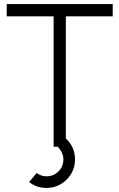

<svg xmlns="http://www.w3.org/2000/svg" viewBox="-20 -720 585 942"><path d="M13 -700V-640H243V0H303V-640H533V-700ZM303 -41 246 -12Q257 -7 264.5 1Q272 9 278 19Q291 40 291 62Q291 97 267 121Q243 145 208 145Q182 145 160 129Q160 129 150.5 140Q141 151 123 173Q159 202 208 202Q266 202 307 161Q348 120 348 62Q348 1 303 -41Z"/></svg>

Font: Unageo Variable
Style: Regular
Weight: 300
Designer: Richard Sepsi
Foundry: Richard Sepsi
Version: Version 2.200